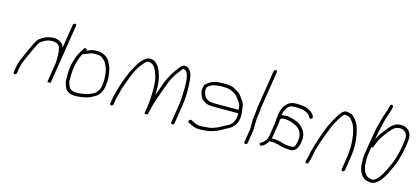

<svg xmlns="http://www.w3.org/2000/svg" viewBox="-59 -1164 3657 1672"><g transform="rotate(15 1769.5 -328.0)"><path d="M64.6 -86 70 -120 78.8 -163C80 -170.3 86 -187.3 96.9 -214L107.7 -238C111.6 -246 116.3 -256.7 121.8 -270C131.1 -292.9 144.4 -318.8 153.7 -339C172.1 -381.7 188.5 -408.5 202.9 -419.5C235.8 -444.6 266.4 -458.7 294.7 -462C308.4 -463.6 320.8 -466.3 337.6 -464.5C365 -461.5 387.1 -451.5 403.8 -434.5C415.7 -422.5 416.8 -414.7 420.2 -399L454.7 -617C456 -625.2 464.3 -632 472.6 -632C481 -632 486 -625.2 484.7 -617L399.8 -81C399.4 -78.3 394.4 -78 384.7 -80C374.4 -78 369.4 -78.3 369.8 -81L397.7 -257C401.4 -311.7 401.6 -355.4 388.3 -399.5C387 -403.8 383.4 -409.2 377.5 -415.5C362.8 -431.5 335 -438.5 295.9 -432.9C273.3 -429.6 248 -417.7 219.9 -397C211.3 -391.3 198.5 -369.1 181.3 -330.5C178.2 -323.5 174.1 -315 168.8 -305C160.4 -289 143.3 -246 135.4 -230L124.5 -205C115 -183 109.9 -169.7 109.1 -165L100 -120L94.6 -86C93.4 -78.1 85.2 -71 77.2 -71C69.3 -71 63.4 -78.1 64.6 -86Z M605.4 -394C604.4 -392 600.6 -385.6 594.1 -374.8C587.5 -364 578.9 -340.8 568.4 -305.1C557.8 -269.5 552.7 -215.6 553.1 -143.5C553.2 -129.8 558.2 -112 568.3 -90C582.7 -59.8 618.8 -48.9 676.6 -57.5C722.6 -64.3 737.8 -65.5 787.3 -90C816.1 -108.2 833.5 -135.8 839.3 -172.7C849.1 -234.3 840.5 -312.9 822.3 -346C817.9 -354 813.5 -363 809.1 -373C798.3 -391.2 786.8 -397.1 769.7 -411.5C760.6 -419.2 742.7 -423 716 -423C686.4 -423 677.3 -422.2 646.2 -408.5C625.8 -399.5 612.2 -394.7 605.4 -394ZM628.3 -431C632.6 -433 638.3 -435.3 645.4 -438C669.9 -447.2 679.4 -453 720.7 -453C773.2 -453 819 -424.3 835.8 -390L850.3 -361.5C854.8 -352.5 858.9 -340.3 862.5 -325C875.5 -276.8 877.7 -225.4 869.1 -171C863.5 -135.8 849.1 -106.8 825.8 -84C817 -75.4 796.3 -63.3 763.7 -47.8C750.8 -41.7 732.2 -36.4 708.1 -32L675.9 -27.5C604.6 -17.6 559.3 -33.4 539.9 -75C529.1 -101.1 523.6 -121.6 523.5 -136.5C522.9 -180.6 520.8 -213.5 530.6 -275C541.4 -325 556.2 -366 575 -398C579.9 -406.2 582.9 -413.8 588.5 -420L600.7 -440C605.1 -449 612.8 -451.4 623.8 -447C628.8 -445 630.3 -439.7 628.3 -431Z M960.1 -26C952.2 -26 946.2 -33.1 947.5 -41L954.9 -88C959.9 -119.1 968.1 -138.2 973.8 -163C982.6 -202.6 1003.6 -262.3 1036.9 -342.2C1042 -354.4 1057.4 -382.6 1083.1 -427C1095.5 -448.3 1111 -467 1129.5 -483C1148.7 -501.4 1167.7 -509.4 1186.3 -507C1218.6 -507 1246.8 -486.5 1270.9 -445.5C1275.8 -437.1 1284.2 -414.6 1295.9 -378C1306.6 -339.2 1310.5 -283.8 1307.6 -212C1314.1 -227.9 1346.4 -322.5 1352.7 -339C1373.5 -386.6 1395 -426 1417.3 -457.2C1439.7 -488.4 1454.7 -507.5 1462.5 -514.5C1470.3 -521.5 1480.5 -525.3 1493.3 -526C1516.2 -526 1535.4 -510.7 1551 -480C1564.1 -449.1 1570.2 -388.3 1569.1 -297.5C1568.7 -261.2 1565.6 -225 1559.9 -189L1533 -19C1531.8 -11.1 1523.6 -4 1515.6 -4C1507.7 -4 1501.8 -11.1 1503 -19L1529.9 -189C1534.9 -220.3 1537.8 -267.7 1538.6 -331.1C1539.4 -394.5 1534.6 -438 1524.2 -461.5C1513.8 -485 1502.4 -496.3 1490 -495.5C1484.9 -495.2 1480.8 -493.5 1477.7 -490.5C1474.5 -487.5 1462.6 -471.9 1441.8 -443.7C1421.1 -415.5 1403.9 -385.3 1390.3 -353.1C1376.7 -320.9 1353.9 -257.9 1322 -164C1314.5 -142 1309.1 -123.8 1305.8 -109.3C1300.9 -87.4 1293.8 -68.2 1290.9 -50C1289.4 -44.7 1288.3 -39.7 1287.5 -35C1287.1 -32.3 1281.9 -31 1271.9 -31C1261.9 -31 1257.1 -32.3 1257.5 -35L1257.7 -36H1258.7C1258.1 -36.7 1257.9 -37.3 1258 -38L1266.6 -92C1267.7 -99.3 1268.9 -109 1270.2 -121L1272.4 -135C1279.3 -214.3 1279.8 -280 1274.1 -332C1273.1 -340.7 1269.3 -356.1 1262.5 -378.3C1250.6 -417.5 1228.5 -477 1180.5 -477C1165.5 -477 1158.8 -474.2 1148.2 -462C1142.9 -458 1137.7 -452.7 1132.6 -446C1098 -405.7 1071.1 -357.7 1051.8 -302C1042.4 -274.8 1033.8 -257.8 1023.4 -226.5C1013.5 -196.6 1007.8 -188.3 1003.5 -161L988.2 -102C986.6 -96.7 985.6 -92 984.9 -88L977.5 -41C976.2 -33.1 968 -26 960.1 -26Z M2041.7 -276C2039.4 -294 2038.4 -310.8 2033 -325.8C2030.3 -333 2020 -348.4 2001.9 -372C1983.8 -398.4 1954.8 -417.8 1915.1 -430C1904.3 -433.3 1883.6 -435 1852.9 -435C1813.9 -435 1767.3 -430.6 1739.9 -409.5C1723 -396.5 1722 -397.7 1718.2 -374C1716.7 -364 1717.5 -354.3 1720.6 -345C1729.4 -315.5 1743 -296.5 1761.6 -288C1774.3 -280 1799 -276 1835.7 -276ZM2045 -246H1831C1779.8 -246 1750 -250.8 1719.4 -279.7C1703.2 -295 1683.1 -341.8 1688.2 -373.7C1693.5 -407.2 1697.9 -412.1 1722.2 -430.5C1759.1 -458.5 1801.8 -465 1862.7 -465C1904.6 -465 1934.3 -460 1951.9 -450.1C1965 -442.7 1978 -435.4 1990.8 -428.2C2014 -415.3 2032.5 -385.2 2046.5 -366C2062.7 -343.7 2067 -329.4 2070.9 -291.5C2074.8 -252.3 2080.6 -243.6 2073.5 -199C2069 -170.4 2054.6 -144.5 2030.4 -121.5C2011.2 -103.2 1988.9 -96.2 1968.2 -83.5C1951.8 -73.4 1936.5 -66.4 1919.4 -57.1C1903.8 -48.6 1871.9 -40.4 1854.7 -33.8C1845.7 -30.3 1818.1 -27.1 1771.8 -24H1746.8C1724.1 -24 1699.3 -31.3 1672.3 -46L1652.9 -56C1644.1 -60.8 1642.8 -67.6 1649.1 -76.5C1659.6 -91.4 1670.5 -84.5 1690.4 -72C1712.5 -60 1733.3 -54 1752.8 -54C1783.3 -54 1813 -57.9 1836.5 -60C1858.8 -62 1859.6 -66.1 1886.6 -73.9C1902.6 -78.5 1926.2 -90.3 1957.3 -109.5C1965.5 -114.5 1973.5 -118.7 1981.3 -122C2015.3 -136.4 2038.6 -168.2 2044.9 -207.5C2047.9 -226.7 2045.5 -233.5 2045 -246Z M2163 -19 2181.1 -132.9C2184.8 -156.6 2181.2 -165.7 2182.9 -195L2182.7 -213C2183.5 -225.8 2182.9 -239.2 2185.1 -253L2188.4 -274L2196.6 -351L2248.5 -679C2249.9 -687.8 2257.5 -694 2265.9 -694C2274.4 -694 2279.9 -687.8 2278.5 -679L2226.6 -351L2218.6 -275L2215.2 -254C2213.2 -241 2214.1 -229.5 2213.4 -217L2212.4 -198C2213.6 -179 2213.5 -148.1 2210.1 -127L2193 -19C2191.7 -10.8 2183.5 -4 2175.1 -4C2166.8 -4 2161.7 -10.8 2163 -19Z M2564.4 -55C2542.4 -55 2517.2 -57.7 2488.7 -63L2470.5 -68C2457.5 -71.7 2448.7 -75.5 2434.4 -77C2422.9 -78.2 2418.9 -81 2407.6 -81H2382.6C2379.9 -81 2377.4 -82 2375 -84C2357.4 -57.2 2341.7 -40.2 2328 -33L2315.8 -26C2300.6 -17.6 2283.9 -40.5 2305 -52L2317.1 -59C2322.2 -61.7 2328.5 -67.8 2336 -77.5C2351.2 -97 2355 -102.8 2359.8 -133L2374.7 -227C2377 -241.9 2378.9 -264 2380 -276.5C2380.9 -286.1 2377.3 -288 2381.8 -297C2381.8 -301.7 2382.2 -306.3 2383 -311C2385.7 -344.5 2394.5 -374.5 2409.2 -401C2414.8 -411 2425.9 -423.2 2442.5 -437.5C2459.1 -451.8 2486.4 -459 2524.4 -459C2559 -456.5 2584.2 -453.5 2600 -450C2639.5 -436.1 2664.7 -418.4 2675.6 -397L2681 -387C2690.5 -371 2662.5 -354 2654.3 -370L2648.9 -380C2633.9 -405.4 2596.6 -422.3 2565.5 -425C2536.1 -427.6 2512.9 -430.1 2475 -423.5C2465.5 -421.9 2455.3 -414.4 2444.2 -401C2430 -386.6 2420 -361.6 2414.4 -326C2424.4 -330.7 2439.6 -333 2460 -333C2497.7 -333 2561.9 -310.8 2581.3 -295.9C2627.3 -260.4 2648.6 -219.5 2645.1 -173C2640.4 -109.9 2623.7 -55 2564.4 -55ZM2404.7 -227 2389.8 -133C2388.5 -125 2387 -117.7 2385.3 -111H2411.1C2419.2 -111 2425.4 -110.5 2429.6 -109.5C2449.8 -104.7 2456.2 -106.1 2482.1 -97L2500.3 -92C2521.5 -87.1 2544.3 -85 2571.2 -85C2582.5 -85 2591 -89.3 2596.7 -98C2607.2 -113.8 2616.5 -169.3 2613.4 -190.5C2607.3 -232 2585.4 -261 2547.7 -277.5C2540.8 -280.5 2532.2 -284.3 2521.8 -289C2501.4 -298.1 2481.5 -299.5 2457.7 -303H2437.7C2430.4 -303 2421.3 -298.3 2410.5 -289C2412.3 -283.7 2410.4 -263 2404.7 -227Z M3055.1 6C3047.2 6 3041.2 -1.1 3042.5 -9L3059.2 -115C3069.4 -179.2 3071 -238.9 3064 -294.1C3057.7 -343.9 3053.3 -352.8 3044.1 -385.9C3036.9 -411.5 3009.8 -451.7 2989.7 -465C2981.4 -470.5 2964.8 -470.9 2953.3 -475C2942.6 -475 2931.6 -466.3 2920.1 -449C2886.2 -397.4 2861.1 -349.3 2844.9 -304.7C2838.6 -287.2 2831.1 -267.7 2822.7 -246.2C2803 -196.5 2808.9 -206.7 2789.8 -153C2780.7 -127.6 2773.2 -95.6 2767.1 -57C2763.2 -32.3 2757.4 -10.7 2749.8 8C2746.5 28.3 2715.3 24.8 2721.9 2C2727 -15.8 2734.5 -40.7 2738.2 -64.2C2740.5 -78.9 2743 -90.1 2745.5 -97.7C2752.8 -119.4 2755 -135.4 2763.6 -160.2C2773.5 -189 2778.7 -212 2789.4 -239C2804.2 -276.4 2817.4 -321.1 2835.3 -355.5C2853.6 -390.5 2871.1 -424.4 2895.4 -463C2917.7 -494.3 2939.9 -508 2961.9 -504.4C2988.1 -500 3006.7 -495.7 3024.2 -477.4C3035.3 -465.8 3042.4 -457 3045.5 -451C3049.4 -446.3 3052.8 -441.3 3055.6 -436C3062.5 -422.9 3068.5 -415.1 3073.1 -398C3085.7 -361.1 3093.9 -318.1 3097.6 -269C3103.2 -237 3100.4 -185.7 3089.2 -115L3072.5 -9C3071.2 -1.1 3063 6 3055.1 6Z M3321.2 -664C3329.1 -664 3335 -656.9 3333.8 -649L3332.4 -640C3330.7 -629.3 3325.7 -612.3 3317.3 -589C3297.9 -537.9 3278.6 -461.6 3259.5 -360C3257.4 -348.7 3255.5 -340 3253.9 -334C3256.6 -338.7 3261.9 -348.2 3269.8 -362.8C3288.2 -396.7 3312.9 -425.8 3337.1 -455C3368 -495 3400.9 -515 3435.6 -515C3465.8 -517.5 3491.8 -508.8 3513.5 -489C3543.8 -458.9 3543.2 -417.7 3532.1 -347.6C3527.8 -320.6 3517.7 -277.2 3501.8 -217.1C3494.3 -188.5 3473.5 -140.5 3439.6 -73C3410.7 -19.3 3380.5 15.4 3349.1 31C3327.5 41 3299.8 39.7 3266.2 27.1C3253.9 22.5 3240.9 10.9 3227.3 -7.6C3213.7 -26.1 3204.4 -51.9 3199.5 -85C3196.3 -128.3 3196.8 -163 3200.9 -189L3217.4 -293C3231.2 -380.3 3243.3 -441.7 3253.5 -477C3263.8 -512.3 3271 -537.7 3275.1 -553C3282 -578.9 3298.3 -614.1 3302.4 -640L3303.8 -649C3305 -656.9 3313.2 -664 3321.2 -664ZM3242.2 -260 3230.9 -189C3224.6 -148.9 3230.2 -83.9 3235.2 -71C3243.7 -33.7 3268.8 9 3322.1 9C3360.6 9 3405.8 -54.7 3457.8 -182C3477.4 -230 3492.5 -287.1 3502.9 -353.2C3511.6 -407.7 3514.7 -444.9 3490.3 -466C3479.5 -475.4 3473.5 -476.4 3461.3 -482C3438 -489 3414.8 -485.2 3391.7 -470.7C3376.8 -461.5 3328.2 -401.2 3318.1 -386C3306.3 -368.1 3287.9 -342.3 3277.8 -316.2C3271.3 -299.4 3266.6 -287.7 3263.5 -281L3259.9 -271C3256.8 -263.7 3250.8 -260 3242.2 -260Z"/></g></svg>

Font: MewTooHand
Style: ReversedIta
Weight: 400
Designer: Mew Too, Robert Jablonski
Version: Version 0.77